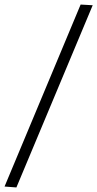

<svg xmlns="http://www.w3.org/2000/svg" viewBox="-72 -766 427 843"><path d="M0 57 -52 53 282 -746 335 -743Z"/></svg>

Font: Nunito Sans 7pt Condensed Light
Style: Italic
Weight: 300
Width: 3
Italic angle: -9°
Designer: Vernon Adams
Foundry: Vernon Adams
Version: Version 3.101;gftools[0.9.27]